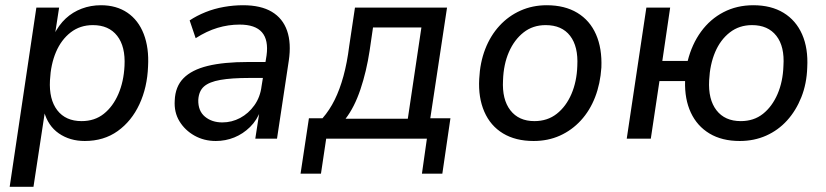

<svg xmlns="http://www.w3.org/2000/svg" viewBox="-20 -530 3159 734"><path d="M17 184 119 -501H206L190 -397H186Q205 -435 231.5 -459.5Q258 -484 292.5 -497Q327 -510 366 -510Q425 -510 467 -481.5Q509 -453 529.5 -400Q550 -347 546 -276Q543 -196 513 -131.5Q483 -67 430 -29Q377 9 304 9Q247 9 205 -20Q163 -49 148 -105H152L108 184ZM292 -67Q342 -67 377 -95Q412 -123 432.5 -170.5Q453 -218 456 -278Q460 -352 428 -393Q396 -434 335 -434Q286 -434 250 -406Q214 -378 194 -331Q174 -284 171 -223Q167 -150 199 -108.5Q231 -67 292 -67Z M805 9Q760 9 723.5 -11.5Q687 -32 666 -66.5Q645 -101 648 -146Q650 -199 681.5 -231Q713 -263 774 -278Q835 -293 929 -293H1007L998 -232H934Q865 -232 822.5 -224.5Q780 -217 760 -199.5Q740 -182 738 -148Q737 -106 763.5 -84Q790 -62 830 -62Q866 -62 898 -79Q930 -96 952.5 -127.5Q975 -159 980 -201L999 -318Q1007 -377 981.5 -406.5Q956 -436 896 -436Q853 -436 811.5 -423.5Q770 -411 728 -384L705 -452Q732 -470 765.5 -483.5Q799 -497 836 -503.5Q873 -510 909 -510Q977 -510 1019 -485Q1061 -460 1077.5 -412.5Q1094 -365 1084 -298L1039 0H956L973 -110H977Q963 -71 936 -44.5Q909 -18 875.5 -4.5Q842 9 805 9Z M1129 134 1161 -78H1213Q1240 -109 1259.5 -148.5Q1279 -188 1293 -239Q1307 -290 1315 -354L1337 -501H1689L1625 -78H1702L1671 134H1593L1612 0H1227L1207 134ZM1301 -76H1539L1591 -425H1406L1393 -336Q1381 -257 1358 -188.5Q1335 -120 1301 -76Z M2020 9Q1951 9 1903 -20Q1855 -49 1831.5 -103Q1808 -157 1812 -228Q1815 -291 1835 -342.5Q1855 -394 1889.5 -431.5Q1924 -469 1970 -489.5Q2016 -510 2070 -510Q2139 -510 2187 -481Q2235 -452 2258.5 -398.5Q2282 -345 2279 -272Q2275 -210 2255 -158.5Q2235 -107 2200.5 -69.5Q2166 -32 2120.5 -11.5Q2075 9 2020 9ZM2023 -67Q2073 -67 2108.5 -95Q2144 -123 2164.5 -170.5Q2185 -218 2187 -278Q2191 -352 2159.5 -393Q2128 -434 2066 -434Q2017 -434 1981.5 -406Q1946 -378 1925.5 -331Q1905 -284 1903 -223Q1899 -150 1931 -108.5Q1963 -67 2023 -67Z M2808 9Q2740 9 2692.5 -19.5Q2645 -48 2621 -99.5Q2597 -151 2599 -220H2501L2468 0H2376L2451 -501H2542L2512 -297H2609Q2625 -361 2660 -409Q2695 -457 2746 -483.5Q2797 -510 2860 -510Q2928 -510 2975.5 -481Q3023 -452 3046.5 -398.5Q3070 -345 3066 -272Q3064 -210 3043.5 -158.5Q3023 -107 2989 -69.5Q2955 -32 2909 -11.5Q2863 9 2808 9ZM2812 -67Q2862 -67 2897 -95Q2932 -123 2952.5 -170.5Q2973 -218 2975 -278Q2980 -352 2948 -393Q2916 -434 2855 -434Q2806 -434 2770 -406Q2734 -378 2714 -331Q2694 -284 2691 -223Q2687 -150 2719 -108.5Q2751 -67 2812 -67Z"/></svg>

Font: Nunitoga
Style: Medium Italic
Weight: 500
Italic angle: -9°
Designer: Vernon Adams
Foundry: Vernon Adams
Version: Version 1.0